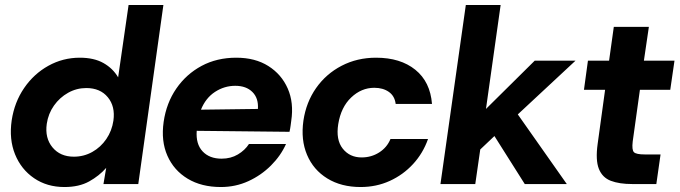

<svg xmlns="http://www.w3.org/2000/svg" viewBox="-20 -740 2735 772"><path d="M239 12Q169 12 117 -23.5Q65 -59 40.5 -119.5Q16 -180 27 -256Q38 -329 77 -386Q116 -443 174.5 -475.5Q233 -508 301 -508Q358 -508 396 -486.5Q434 -465 455 -429L497 -720H637L536 0H396L407 -65Q379 -33 338.5 -10.5Q298 12 239 12ZM277 -110Q317 -110 351 -129Q385 -148 407.5 -181Q430 -214 436 -255Q444 -312 413.5 -349Q383 -386 327 -386Q288 -386 254 -367Q220 -348 197 -315.5Q174 -283 168 -242Q160 -185 191 -147.5Q222 -110 277 -110Z M868 12Q790 12 734.5 -21.5Q679 -55 653 -114Q627 -173 638 -250Q649 -326 689 -384Q729 -442 790.5 -475Q852 -508 930 -508Q1006 -508 1059 -474.5Q1112 -441 1137 -384Q1162 -327 1151 -254Q1150 -247 1148.5 -235Q1147 -223 1144 -210L771 -214Q767 -161 794.5 -131.5Q822 -102 871 -102Q908 -102 936.5 -119Q965 -136 981 -161H1130Q1109 -114 1069.5 -74.5Q1030 -35 978.5 -11.5Q927 12 868 12ZM926 -395Q882 -395 844.5 -370.5Q807 -346 788 -299L1017 -302Q1020 -345 995 -370Q970 -395 926 -395Z M1430 12Q1352 12 1296 -22.5Q1240 -57 1214.5 -117.5Q1189 -178 1200 -255Q1211 -329 1251 -386Q1291 -443 1353.5 -475.5Q1416 -508 1492 -508Q1590 -508 1650 -459.5Q1710 -411 1717 -322H1571Q1567 -354 1543.5 -370.5Q1520 -387 1485 -387Q1433 -387 1392 -348Q1351 -309 1340 -241Q1330 -178 1358 -142.5Q1386 -107 1434 -107Q1473 -107 1504.5 -127Q1536 -147 1550 -181H1701Q1681 -124 1641 -80.5Q1601 -37 1547 -12.5Q1493 12 1430 12Z M1751 0 1853 -720H1993L1934 -302L2130 -496H2294L2062 -280L2259 0H2090L1968 -193L1911 -139L1891 0Z M2522 0Q2470 0 2436 -13Q2402 -26 2388 -61Q2374 -96 2383 -161L2413 -379H2328L2344 -496H2429L2448 -632H2589L2569 -496H2692L2675 -379H2553L2524 -171Q2520 -137 2529 -128Q2538 -119 2573 -119H2636L2619 0Z"/></svg>

Font: Host Grotesk Black
Style: Italic
Weight: 900
Italic angle: -8°
Designer: Doğukan Karapınar based on Poppins by Indian Type Foundry, Jonny Pinhorn
Foundry: Element Type
Version: Version 1.000; ttfautohint (v1.8.4.7-5d5b);gftools[0.9.33]